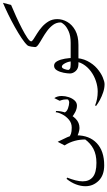

<svg xmlns="http://www.w3.org/2000/svg" viewBox="272 -834 743 1328"><g transform="rotate(-90 644.0 -170.5)"><path d="M527.3 -100.6Q533.2 -81.1 557.1 -72.5Q581.1 -64 598.6 -64Q605.5 -64 612.8 -67.6Q620.1 -71.3 620.1 -76.2Q620.1 -93.3 618.2 -104Q616.2 -114.7 610.4 -129.9L628.9 -167Q643.6 -146 643.6 -115.7Q643.6 -91.3 635.5 -66.9Q627.4 -42.5 612.5 -26.4Q597.7 -10.3 577.1 -10.3Q556.2 -10.3 533.2 -21.5Q510.3 -32.7 494.1 -49.3ZM346.7 -72.3Q366.7 -56.6 382.3 -51.5Q397.9 -46.4 425.8 -46.4Q456.5 -46.4 479.7 -65.9Q502.9 -85.4 516.4 -111.6Q529.8 -137.7 531.2 -157.2L540 -154.3Q540 -120.1 526.1 -82.5Q512.2 -44.9 485.8 -18.8Q459.5 7.3 421.9 7.3Q409.7 7.3 390.1 1.5Q370.6 -4.4 358.4 -12.7ZM326.7 -143.6Q345.2 -106.4 358.4 -77.4Q371.6 -48.3 371.6 -14.2Q371.6 75.7 317.1 127Q262.7 178.2 164.1 178.2Q95.2 178.2 57.4 139.9Q19.5 101.6 19.5 48.3Q19.5 16.6 32.2 -17.1Q44.9 -50.8 70.3 -82L79.1 -78.1Q66.9 -46.9 60.1 -20Q53.2 6.8 53.2 29.3Q53.2 75.2 83.7 99.9Q114.3 124.5 181.2 124.5Q237.8 124.5 277.1 104Q316.4 83.5 345.2 43.9L342.8 53.7Q344.2 -30.3 301.8 -95.7Z M725.1 180.7Q698.2 180.7 669.9 171.4Q641.6 162.1 616.7 148.7Q591.8 135.3 574.7 122.1L578.1 115.2Q622.1 133.3 674.3 133.3Q709.5 133.3 746.3 121.1Q783.2 108.9 814.2 85.9Q845.2 63 864.3 31Q883.3 -1 883.3 -41Q883.3 -66.4 871.1 -90.6Q858.9 -114.7 846.2 -114.7Q836.4 -114.7 830.1 -97.2Q823.7 -79.6 823.7 -69.8Q823.7 -65.4 830.8 -59.6Q837.9 -53.7 861.8 -53.7H952.6Q961.4 -53.7 966.8 -48.8Q972.2 -43.9 972.2 -26.9Q972.2 -9.8 966.8 -4.9Q961.4 0 952.6 0H863.8Q833 0 816.2 -18.8Q799.3 -37.6 799.3 -58.6Q799.3 -75.7 804.2 -101.8Q809.1 -127.9 820.8 -148.2Q832.5 -168.5 853 -168.5Q873 -168.5 884.8 -146.2Q896.5 -124 901.6 -93.3Q906.7 -62.5 906.7 -36.1Q906.7 20.5 885.7 61.5Q864.7 102.5 834 128.9Q803.2 155.3 773.2 168Q743.2 180.7 725.1 180.7Z M1288.1 -522 1273.4 -465.8Q1236.8 -450.7 1193.4 -430.9Q1149.9 -411.1 1110.8 -390.9Q1071.8 -370.6 1046.6 -353.8Q1021.5 -336.9 1021.5 -327.1Q1021.5 -320.3 1037.1 -310.3Q1052.7 -300.3 1075.7 -286.1Q1098.6 -272 1121.3 -252.2Q1144 -232.4 1159.7 -206.3Q1175.3 -180.2 1175.3 -146Q1175.3 -110.8 1156 -77.1Q1136.7 -43.5 1097.2 -21.7Q1057.6 0 996.6 0H952.6Q945.8 0 941.9 -4.9Q938 -9.8 938 -26.9Q938 -43.9 941.9 -48.8Q945.8 -53.7 952.6 -53.7H1011.2Q1059.6 -53.7 1090.8 -67.6Q1122.1 -81.5 1137.2 -98.4Q1152.3 -115.2 1152.3 -123.5Q1152.3 -152.3 1135.3 -175.5Q1118.2 -198.7 1092.8 -217.3Q1067.4 -235.8 1041.7 -250.5Q1016.1 -265.1 999 -277.1Q981.9 -289.1 981.9 -299.3Q981.9 -306.2 984.9 -325.9Q987.8 -345.7 994.6 -353.5Q1010.7 -371.1 1044.4 -393.6Q1078.1 -416 1120.8 -439.9Q1163.6 -463.9 1207.5 -485.4Q1251.5 -506.8 1288.1 -522Z"/></g></svg>

Font: Lateef ExtraLight
Style: Regular
Weight: 200
Designer: SIL International
Foundry: SIL International
Version: Version 4.200